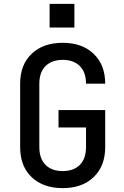

<svg xmlns="http://www.w3.org/2000/svg" viewBox="-20 -961 640 991"><path d="M304 10Q203 10 143.5 -46.5Q84 -103 84 -202V-529Q84 -627 143.5 -683.5Q203 -740 304 -740Q404 -740 463.5 -683Q523 -626 523 -529H424Q424 -588 392 -620Q360 -652 304 -652Q247 -652 215 -620Q183 -588 183 -529V-202Q183 -142 215 -110Q247 -78 304 -78Q360 -78 392 -110Q424 -142 424 -202V-303H282V-393H523V-202Q523 -104 463.5 -47Q404 10 304 10ZM236 -941H364V-819H236Z"/></svg>

Font: Tiny Medium
Style: Regular
Weight: 500
Monospace: yes
Designer: Philipp Nurullin, Konstantin Bulenkov
Foundry: JetBrains
Version: Version 2.251; ttfautohint (v1.8.4.7-5d5b)